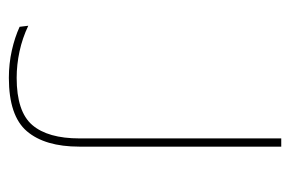

<svg xmlns="http://www.w3.org/2000/svg" viewBox="-136 -544 686 455"><g transform="rotate(90 207.5 -316.0)"><path d="M164 6.5Q130.5 6.5 99.2 -0.5Q68 -7.5 43 -19L40.5 -39.5Q70 -25.5 101.2 -18.8Q132.5 -12 164 -12Q244 -12 275.8 -49Q307.5 -86 307.5 -161V-639H327V-160.5Q327 -79 290.5 -36.2Q254 6.5 164 6.5Z"/></g></svg>

Font: Anek Devanagari Medium Thin
Style: Regular
Weight: 250
Version: Version 1.003